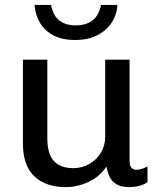

<svg xmlns="http://www.w3.org/2000/svg" viewBox="-20 -755 661 785"><path d="M247.2 10Q168.2 10 121 -33.6Q73.8 -77.2 73.8 -168.2V-511H173.5V-191.5Q173.5 -125 200.8 -96.2Q228 -67.5 280 -67.5Q315.2 -67.5 344.8 -84.4Q374.2 -101.2 392.1 -130.2Q410 -159.2 410 -194.8V-511H509.8V-95.2Q509.8 -76.5 518.1 -68.6Q526.5 -60.8 537.5 -60.8Q548.5 -60.8 560.6 -64.9Q572.8 -69 583 -74.5V-10.5Q570 -0.8 550.9 4.6Q531.8 10 507 10Q475 10 455.8 -1.9Q436.5 -13.8 427.8 -33.2Q419 -52.8 415.2 -74.5Q390 -34.5 344 -12.2Q298 10 247.2 10ZM286.5 -591.5Q233.8 -591.5 197.6 -610.9Q161.5 -630.2 142.9 -662.8Q124.2 -695.2 121.2 -734.8H188.8Q197.5 -689.5 223.5 -670.4Q249.5 -651.2 288.8 -651.2Q331 -651.2 357.1 -670.4Q383.2 -689.5 393.2 -734.8H460Q458 -695.2 436.6 -662.8Q415.2 -630.2 377.8 -610.9Q340.2 -591.5 286.5 -591.5Z"/></svg>

Font: Chivo Medium
Style: Regular
Weight: 500
Designer: Hector Gatti
Foundry: Omnibus-Type
Version: Version 2.002